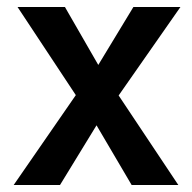

<svg xmlns="http://www.w3.org/2000/svg" viewBox="-20 -527 548 547"><path d="M151 0H19L196 -256L30 -507H165L260 -342L360 -507H494L318 -255L488 0H355L255 -170Z"/></svg>

Font: Hind Jalandhar SemiBold
Style: Regular
Weight: 600
Designer: Namrata Goyal
Foundry: Indian Type Foundry
Version: Version 0.702;PS 1.0;hotconv 1.0.81;makeotf.lib2.5.63406